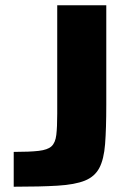

<svg xmlns="http://www.w3.org/2000/svg" viewBox="-20 -708 505 728"><path d="M32 0V-132Q93 -132 127 -136Q161 -140 175.5 -153.5Q190 -167 193.5 -196.5Q197 -226 197 -277V-688H383V-311Q383 -220 378.5 -162Q374 -104 356.5 -71Q339 -38 301.5 -23Q264 -8 198.5 -4Q133 0 32 0Z"/></svg>

Font: Saira Expanded
Style: Bold
Weight: 700
Width: 7
Designer: Hector Gatti with collaboration of the Omnibus-Type team
Foundry: Omnibus-Type
Version: Version 1.100; ttfautohint (v1.8.3)